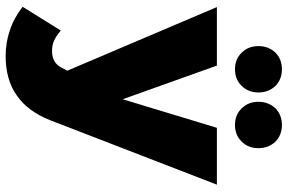

<svg xmlns="http://www.w3.org/2000/svg" viewBox="-189 -625 1017 679"><g transform="rotate(90 319.5 -285.5)"><path d="M317 164C354 139 384 99 405 46L633 -544H432L331 -211L212 -544H5L230 -15L220 4C209 27 189 39 161 39C148 39 135 37 124 32C113 27 101 19 88 8L4 143C31 164 59 179 87 188C115 198 146 203 179 203C234 203 280 190 317 164ZM284 -751C269 -766 249 -774 225 -774C201 -774 181 -766 166 -751C151 -735 143 -715 143 -691C143 -667 151 -647 166 -632C181 -616 201 -608 225 -608C249 -608 269 -616 284 -632C299 -647 307 -667 307 -691C307 -715 299 -735 284 -751ZM481 -751C466 -766 446 -774 422 -774C398 -774 378 -766 363 -751C348 -735 340 -715 340 -691C340 -667 348 -647 363 -632C378 -616 398 -608 422 -608C446 -608 466 -616 481 -632C496 -647 504 -667 504 -691C504 -715 496 -735 481 -751Z"/></g></svg>

Font: Argentum Sans ExtraBold
Style: Regular
Weight: 800
Designer: Julieta Ulanovsky
Foundry: Julieta Ulanovsky
Version: Version 5.001;February 15, 2019;FontCreator 11.5.0.2425 64-b